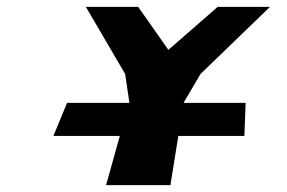

<svg xmlns="http://www.w3.org/2000/svg" viewBox="-20 -540 835 558"><path d="M135.2 -145H328.2L288.3 -2H475.3L498.2 -145H690.2L693.9 -241H513.9L514 -242L562.7 -325L764.6 -520H612.6L469.4 -395L381.6 -520H229.6L343.7 -325L356 -242L354.9 -241H174.9Z"/></svg>

Font: Hussar Milosc
Style: Obl
Weight: 700
Foundry: Cannot Into Space Fonts
Version: Version 1.02